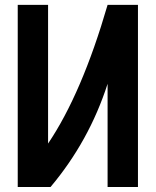

<svg xmlns="http://www.w3.org/2000/svg" viewBox="-20 -752 626 772"><path d="M51.3 0V-732.4H173.3V-174.8Q309.1 -376 412.6 -732.4H534.7V0H412.6V-415Q338.4 -184.6 183.1 0Z"/></svg>

Font: Consola Mono
Style: Bold
Weight: 700
Monospace: yes
Designer: Wojciech Kalinowski "wmk69" (wmk69@o2.pl)
Foundry: Wojciech Kalinowski "wmk69" (wmk69@o2.pl)
Version: Version 2.1.0